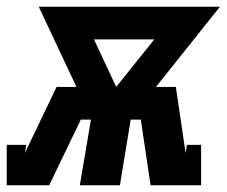

<svg xmlns="http://www.w3.org/2000/svg" viewBox="-53 -550 673 570"><path d="M-33 0V-120H25L21 -96L115 -292H174L62 -530H600L410 -292H469L498 -96L502 -120H544V0H394L365 -195H335L303 0H184L217 -195H187L93 0ZM292 -292 405 -433H226Z"/></svg>

Font: Iosevka Slab Heavy Extended
Style: Italic
Weight: 900
Width: 7
Italic angle: -9°
Monospace: yes
Designer: Belleve Invis
Foundry: Belleve Invis
Version: Version 11.1.0; ttfautohint (v1.8.3)